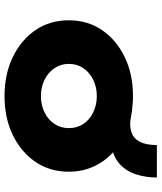

<svg xmlns="http://www.w3.org/2000/svg" viewBox="46 -732 697 828"><g transform="rotate(90 394.0 -318.5)"><path d="M395 10Q300 10 226 -26Q152 -62 110 -124Q68 -186 68 -267Q68 -348 110 -410Q152 -472 226 -508Q300 -544 395 -544Q412 -544 429 -542.5Q446 -541 463 -539Q477 -537 489.5 -534.5Q502 -532 514 -532Q562 -532 584 -561Q606 -590 606 -647H746Q746 -600 732.5 -557.5Q719 -515 687.5 -486.5Q656 -458 603 -450L618 -474Q667 -437 694 -384Q721 -331 721 -267Q721 -186 679 -124Q637 -62 563.5 -26Q490 10 395 10ZM395 -147Q433 -147 465 -162.5Q497 -178 515 -205.5Q533 -233 533 -267Q533 -303 515 -330Q497 -357 465 -372.5Q433 -388 395 -388Q356 -388 324.5 -372.5Q293 -357 274.5 -330Q256 -303 256 -267Q256 -233 274.5 -205.5Q293 -178 324.5 -162.5Q356 -147 395 -147Z"/></g></svg>

Font: Lexend Exa ExtraBold
Style: Regular
Weight: 800
Designer: Bonnie Shaver-Troup, Thomas Jockin
Foundry: Lexend
Version: Version 1.007